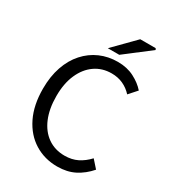

<svg xmlns="http://www.w3.org/2000/svg" viewBox="-202 -954 976 1079"><g transform="rotate(30 285.5 -414.5)"><path d="M339 12Q256.8 12 191.6 -28.4Q126.5 -68.7 89.1 -145Q51.7 -221.3 51.7 -327.7Q51.7 -406.9 73.4 -470Q95 -533.2 134.8 -577.5Q174.5 -621.9 227.4 -645.1Q280.2 -668.3 342.6 -668.3Q402.3 -668.3 448.5 -644.4Q494.8 -620.5 523.5 -587.3L477.7 -536Q451.9 -564.3 418.5 -579.5Q385.1 -594.8 344.4 -594.8Q283.1 -594.8 236.6 -562.3Q190.1 -529.8 164 -470.4Q137.8 -411.1 137.8 -329.5Q137.8 -246.8 163.2 -186.7Q188.5 -126.7 235.1 -94.1Q281.8 -61.5 344.7 -61.5Q391 -61.5 427.3 -79.5Q463.5 -97.5 494.4 -130.9L537.9 -82Q499.1 -37.2 450.8 -12.6Q402.6 12 339 12ZM253.7 -706.3 386.3 -841H486.6L491.5 -831.9L328 -706.3Z"/></g></svg>

Font: SourceSans3VF
Style: Regular
Weight: 200
Designer: Paul D. Hunt
Foundry: Adobe
Version: Version 3.052;hotconv 1.1.0;makeotfexe 2.6.0